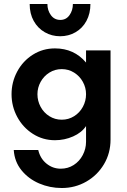

<svg xmlns="http://www.w3.org/2000/svg" viewBox="-20 -694 638 964"><path d="M49 59H172Q182 102 213.5 127.5Q245 153 285 153Q321 153 350 134.5Q379 116 395.5 84.5Q412 53 412 18V-61Q390 -28 347 -9Q304 10 256 10Q195 10 145 -22Q95 -54 66.5 -107Q38 -160 38 -221Q38 -282 66.5 -335Q95 -388 145 -419.5Q195 -451 256 -451Q352 -451 412 -380V-441H535V7Q535 75 502 130.5Q469 186 413 218Q357 250 290 250Q230 250 176.5 227Q123 204 88 161Q53 118 49 59ZM290 -93Q324 -93 352 -110.5Q380 -128 396 -157.5Q412 -187 412 -221Q412 -254 396 -283Q380 -312 352 -329.5Q324 -347 290 -347Q256 -347 228 -329.5Q200 -312 184 -283Q168 -254 168 -221Q168 -187 184 -157.5Q200 -128 228 -110.5Q256 -93 290 -93ZM282 -512Q240 -512 205 -532Q170 -552 149.5 -588.5Q129 -625 129 -674H218Q218 -642 235.5 -618Q253 -594 283 -594Q312 -594 329 -618Q346 -642 346 -674H434Q434 -626 414 -589Q394 -552 359 -532Q324 -512 282 -512Z"/></svg>

Font: Teachers SemiBold
Style: Regular
Weight: 600
Designer: Alfredo Marco Pradil & Chank Diesel
Version: Version 0.009